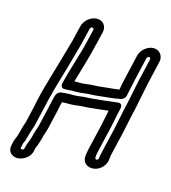

<svg xmlns="http://www.w3.org/2000/svg" viewBox="-117 -822 885 993"><g transform="rotate(15 325.0 -325.5)"><path d="M251 -334H276C305 -334 326 -340 345 -340C372 -340 393 -344 416 -346C438 -348 458 -350 478 -353L494 -356C511 -356 528 -367 531 -382L532 -387C539 -417 544 -443 550 -471L579 -596C580 -600 587 -606 591 -606C595 -606 600 -600 599 -596L570 -471C563 -441 559 -414 553 -388C547 -361 541 -328 535 -305L528 -271C522 -246 519 -226 514 -203L481 -62C474 -31 477 -31 473 -26C466 -19 457 -23 457 -31C457 -41 458 -47 461 -62L494 -203C500 -228 503 -250 508 -271L517 -311C519 -321 518 -339 495 -336L477 -334C442 -330 404 -325 367 -322C357 -321 348 -320 341 -320C314 -320 290 -314 271 -314H247C231 -314 217 -313 204 -311C187 -311 175 -297 172 -286C168 -274 165 -258 162 -246C159 -232 156 -218 153 -205L133 -119C130 -105 123 -91 118 -71C115 -61 113 -53 112 -48C109 -40 108 -35 107 -32C104 -24 97 -9 93 7L91 16C89 23 88 26 79 26C72 26 71 24 72 19C75 5 75 -3 80 -13C83 -18 85 -23 87 -32C89 -41 95 -58 98 -71L106 -95C109 -102 111 -110 113 -119L133 -205C136 -217 140 -233 142 -245C163 -334 193 -424 217 -515C225 -545 234 -572 241 -604L256 -667C257 -672 263 -677 268 -677C273 -677 277 -672 276 -667L261 -604C243 -525 211 -438 192 -356C190 -346 194 -337 202 -333C204 -332 220 -332 222 -332C232 -332 241 -334 251 -334ZM311 -604 326 -667C334 -700 313 -727 280 -727C247 -727 214 -700 206 -667L191 -604C185 -576 175 -549 167 -517C143 -428 112 -337 91 -244C88 -232 86 -219 83 -205L63 -119C62 -114 60 -107 57 -100L49 -74V-72C46 -61 42 -49 38 -33C38 -33 37 -30 35 -26C27 -10 23 8 21 20C13 57 41 77 69 76C96 75 135 55 142 15L143 7C145 -1 154 -17 157 -31C158 -36 161 -41 162 -46C164 -54 166 -62 168 -69C171 -82 178 -97 183 -119L203 -205C206 -218 209 -231 212 -247C213 -251 214 -256 216 -263C221 -263 229 -264 236 -264H260C287 -264 310 -270 329 -270C340 -270 349 -271 360 -272C393 -275 427 -279 460 -283L458 -271C452 -246 449 -226 444 -203L411 -62C407 -45 406 -34 405 -21C404 32 472 43 509 2C533 -25 528 -49 531 -62L564 -203C570 -228 573 -250 578 -271L585 -303C592 -328 598 -365 603 -388C609 -416 614 -443 620 -471L649 -596C656 -628 634 -656 602 -656C570 -656 536 -628 529 -596L500 -471C494 -447 490 -426 486 -403C467 -400 442 -398 423 -396C398 -394 378 -390 357 -390C328 -390 309 -384 288 -384H263H250C272 -456 294 -532 311 -604Z"/></g></svg>

Font: Electronic
Style: OutlineIt
Weight: 700
Version: Version 1.011